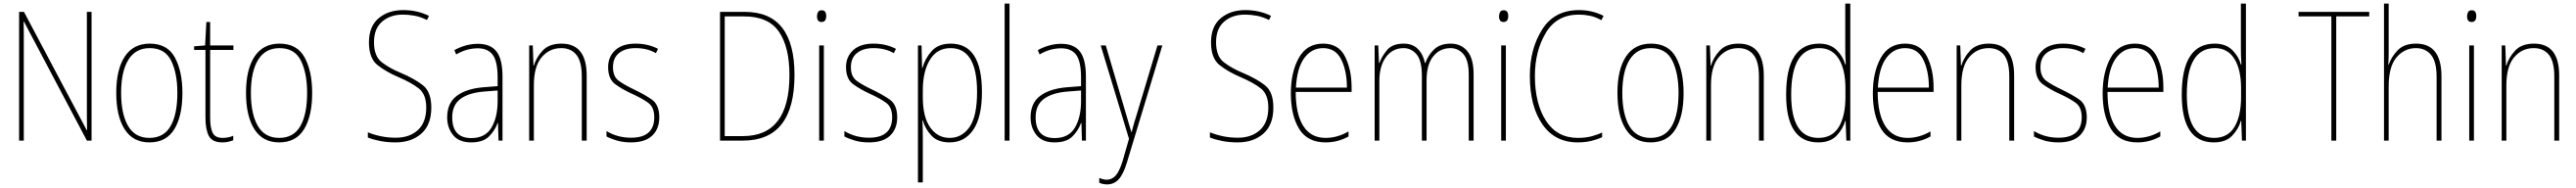

<svg xmlns="http://www.w3.org/2000/svg" viewBox="-20 -780 14293 1043"><path d="M488 -714H462V-196Q462 -168 462 -130.5Q462 -93 463 -58H461L113 -714H86V0H112V-525Q112 -566 112 -597Q112 -628 111 -660H113L462 0H488Z M811 -538Q720 -538 672.5 -466.5Q625 -395 625 -265Q625 -136 671.5 -63Q718 10 809 10Q902 10 947 -63Q992 -136 992 -264Q992 -385 950 -461.5Q908 -538 811 -538ZM811 -513Q895 -513 929.5 -443.5Q964 -374 964 -265Q964 -146 926.5 -80.5Q889 -15 809 -15Q729 -15 690.5 -81.5Q652 -148 652 -265Q652 -383 692 -448Q732 -513 811 -513Z M1146 -126V-503H1275V-528H1146V-658H1125L1118 -528L1057 -523V-503H1120V-126Q1120 -61 1139 -25.5Q1158 10 1214 10Q1233 10 1247 6.5Q1261 3 1274 -2V-27Q1248 -15 1215 -15Q1174 -15 1160 -43Q1146 -71 1146 -126Z M1531 -538Q1440 -538 1392.5 -466.5Q1345 -395 1345 -265Q1345 -136 1391.5 -63Q1438 10 1529 10Q1622 10 1667 -63Q1712 -136 1712 -264Q1712 -385 1670 -461.5Q1628 -538 1531 -538ZM1531 -513Q1615 -513 1649.5 -443.5Q1684 -374 1684 -265Q1684 -146 1646.5 -80.5Q1609 -15 1529 -15Q1449 -15 1410.5 -81.5Q1372 -148 1372 -265Q1372 -383 1412 -448Q1452 -513 1531 -513Z M2203 -376Q2142 -401 2098.5 -434.5Q2055 -468 2055 -546Q2055 -621 2100 -660Q2145 -699 2216 -699Q2245 -699 2279 -693Q2313 -687 2349 -669L2360 -692Q2295 -724 2217 -724Q2135 -724 2081 -679Q2027 -634 2027 -545Q2027 -457 2074 -419.5Q2121 -382 2189 -353Q2264 -321 2304.5 -288.5Q2345 -256 2345 -183Q2345 -101 2298.5 -58.5Q2252 -16 2176 -16Q2132 -16 2092 -24.5Q2052 -33 2021 -46V-17Q2052 -5 2090.5 2.5Q2129 10 2175 10Q2262 10 2317.5 -38.5Q2373 -87 2373 -183Q2373 -270 2327 -306.5Q2281 -343 2203 -376Z M2741 -220Q2741 -129 2706.5 -71.5Q2672 -14 2595 -14Q2489 -14 2489 -129Q2489 -197 2534.5 -231Q2580 -265 2664 -272L2741 -278ZM2501 -502 2511 -478Q2544 -497 2573.5 -504.5Q2603 -512 2631 -512Q2687 -512 2714 -475.5Q2741 -439 2741 -349V-302L2663 -296Q2567 -288 2514 -248Q2461 -208 2461 -129Q2461 -71 2494 -30.5Q2527 10 2594 10Q2660 10 2693 -23Q2726 -56 2741 -98H2743L2746 0H2768V-354Q2768 -452 2734.5 -494.5Q2701 -537 2631 -537Q2566 -537 2501 -502Z M2942 -416H2940L2936 -528H2916V0H2942V-307Q2942 -411 2985 -462Q3028 -513 3094 -513Q3148 -513 3178 -476Q3208 -439 3208 -355V0H3235V-361Q3235 -538 3095 -538Q3027 -538 2991 -499.5Q2955 -461 2942 -416Z M3499 -283Q3446 -308 3413.5 -331.5Q3381 -355 3381 -407Q3381 -459 3415 -486Q3449 -513 3506 -513Q3572 -513 3619 -485L3631 -509Q3575 -538 3506 -538Q3433 -538 3393.5 -501.5Q3354 -465 3354 -408Q3354 -342 3393.5 -313Q3433 -284 3490 -258Q3543 -234 3576.5 -209.5Q3610 -185 3610 -130Q3610 -16 3481 -16Q3406 -16 3345 -53V-23Q3367 -11 3402 -0.5Q3437 10 3481 10Q3559 10 3598.5 -27.5Q3638 -65 3638 -129Q3638 -199 3596 -228Q3554 -257 3499 -283Z M4113 -714H3975V0H4102Q4388 0 4388 -364Q4388 -714 4113 -714ZM4102 -25H4001V-689H4108Q4243 -689 4301.5 -604.5Q4360 -520 4360 -363Q4360 -25 4102 -25Z M4513 -690Q4513 -658 4538 -658Q4564 -658 4564 -691Q4564 -723 4539 -723Q4524 -723 4518.5 -712.5Q4513 -702 4513 -690ZM4525 -528V0H4551V-528Z M4819 -283Q4766 -308 4733.5 -331.5Q4701 -355 4701 -407Q4701 -459 4735 -486Q4769 -513 4826 -513Q4892 -513 4939 -485L4951 -509Q4895 -538 4826 -538Q4753 -538 4713.5 -501.5Q4674 -465 4674 -408Q4674 -342 4713.5 -313Q4753 -284 4810 -258Q4863 -234 4896.5 -209.5Q4930 -185 4930 -130Q4930 -16 4801 -16Q4726 -16 4665 -53V-23Q4687 -11 4722 -0.5Q4757 10 4801 10Q4879 10 4918.5 -27.5Q4958 -65 4958 -129Q4958 -199 4916 -228Q4874 -257 4819 -283Z M5401 -270Q5401 -135 5359 -75Q5317 -15 5249 -15Q5182 -15 5141 -73Q5100 -131 5100 -241V-279Q5100 -384 5139.5 -448.5Q5179 -513 5254 -513Q5401 -513 5401 -270ZM5098 -403H5096L5093 -528H5073V232H5100V-11Q5100 -39 5099.5 -64.5Q5099 -90 5098 -112H5100Q5113 -65 5148 -27.5Q5183 10 5249 10Q5332 10 5380 -60Q5428 -130 5428 -270Q5428 -538 5255 -538Q5186 -538 5149 -496.5Q5112 -455 5098 -403Z M5581 -760H5554V0H5581Z M5978 -220Q5978 -129 5943.5 -71.5Q5909 -14 5832 -14Q5726 -14 5726 -129Q5726 -197 5771.5 -231Q5817 -265 5901 -272L5978 -278ZM5738 -502 5748 -478Q5781 -497 5810.5 -504.5Q5840 -512 5868 -512Q5924 -512 5951 -475.5Q5978 -439 5978 -349V-302L5900 -296Q5804 -288 5751 -248Q5698 -208 5698 -129Q5698 -71 5731 -30.5Q5764 10 5831 10Q5897 10 5930 -23Q5963 -56 5978 -98H5980L5983 0H6005V-354Q6005 -452 5971.5 -494.5Q5938 -537 5868 -537Q5803 -537 5738 -502Z M6244 -10 6209 112Q6190 173 6169 195Q6148 217 6121 217Q6101 217 6079 207V234Q6101 243 6122 243Q6161 243 6187 214.5Q6213 186 6233 120L6429 -528H6402L6290 -155Q6270 -93 6259 -48H6257Q6252 -64 6245.5 -86Q6239 -108 6225 -156L6115 -528H6087Z M6875 -376Q6814 -401 6770.5 -434.5Q6727 -468 6727 -546Q6727 -621 6772 -660Q6817 -699 6888 -699Q6917 -699 6951 -693Q6985 -687 7021 -669L7032 -692Q6967 -724 6889 -724Q6807 -724 6753 -679Q6699 -634 6699 -545Q6699 -457 6746 -419.5Q6793 -382 6861 -353Q6936 -321 6976.5 -288.5Q7017 -256 7017 -183Q7017 -101 6970.5 -58.5Q6924 -16 6848 -16Q6804 -16 6764 -24.5Q6724 -33 6693 -46V-17Q6724 -5 6762.5 2.5Q6801 10 6847 10Q6934 10 6989.5 -38.5Q7045 -87 7045 -183Q7045 -270 6999 -306.5Q6953 -343 6875 -376Z M7142 -262Q7142 -140 7188 -65Q7234 10 7335 10Q7403 10 7462 -23V-51Q7400 -15 7335 -15Q7253 -15 7211 -81Q7169 -147 7169 -270H7479V-296Q7479 -393 7443 -465.5Q7407 -538 7321 -538Q7230 -538 7186 -458.5Q7142 -379 7142 -262ZM7453 -294H7170Q7176 -403 7216.5 -458Q7257 -513 7321 -513Q7390 -513 7421.5 -450Q7453 -387 7453 -294Z M7888 -430H7886Q7877 -477 7847.5 -507.5Q7818 -538 7768 -538Q7705 -538 7675.5 -502Q7646 -466 7633 -430H7631L7627 -528H7607V0H7633V-331Q7633 -413 7669.5 -463Q7706 -513 7768 -513Q7810 -513 7839.5 -478.5Q7869 -444 7869 -358V0H7895V-333Q7895 -422 7932 -467.5Q7969 -513 8028 -513Q8071 -513 8100 -479Q8129 -445 8129 -366V0H8156V-368Q8156 -455 8121 -496.5Q8086 -538 8029 -538Q7972 -538 7938.5 -507.5Q7905 -477 7888 -430Z M8297 -690Q8297 -658 8322 -658Q8348 -658 8348 -691Q8348 -723 8323 -723Q8308 -723 8302.5 -712.5Q8297 -702 8297 -690ZM8309 -528V0H8335V-528Z M8865 -668 8877 -692Q8814 -724 8741 -724Q8604 -724 8536 -616Q8468 -508 8468 -359Q8468 -191 8537.5 -90.5Q8607 10 8734 10Q8775 10 8809.5 1.5Q8844 -7 8869 -19V-45Q8845 -33 8811 -24Q8777 -15 8734 -15Q8619 -15 8557.5 -110Q8496 -205 8496 -359Q8496 -496 8556.5 -597.5Q8617 -699 8740 -699Q8770 -699 8801.5 -692.5Q8833 -686 8865 -668Z M9140 -538Q9049 -538 9001.5 -466.5Q8954 -395 8954 -265Q8954 -136 9000.5 -63Q9047 10 9138 10Q9231 10 9276 -63Q9321 -136 9321 -264Q9321 -385 9279 -461.5Q9237 -538 9140 -538ZM9140 -513Q9224 -513 9258.5 -443.5Q9293 -374 9293 -265Q9293 -146 9255.5 -80.5Q9218 -15 9138 -15Q9058 -15 9019.5 -81.5Q8981 -148 8981 -265Q8981 -383 9021 -448Q9061 -513 9140 -513Z M9473 -416H9471L9467 -528H9447V0H9473V-307Q9473 -411 9516 -462Q9559 -513 9625 -513Q9679 -513 9709 -476Q9739 -439 9739 -355V0H9766V-361Q9766 -538 9626 -538Q9558 -538 9522 -499.5Q9486 -461 9473 -416Z M9918 -255Q9918 -513 10074 -513Q10145 -513 10182 -453.5Q10219 -394 10219 -291V-242Q10219 -137 10182.5 -76Q10146 -15 10069 -15Q9918 -15 9918 -255ZM10218 -110H10220L10224 0H10246V-760H10218V-520Q10218 -496 10218.5 -472Q10219 -448 10221 -422H10218Q10206 -467 10170 -502.5Q10134 -538 10073 -538Q9890 -538 9890 -255Q9890 10 10068 10Q10134 10 10169.5 -27Q10205 -64 10218 -110Z M10371 -262Q10371 -140 10417 -65Q10463 10 10564 10Q10632 10 10691 -23V-51Q10629 -15 10564 -15Q10482 -15 10440 -81Q10398 -147 10398 -270H10708V-296Q10708 -393 10672 -465.5Q10636 -538 10550 -538Q10459 -538 10415 -458.5Q10371 -379 10371 -262ZM10682 -294H10399Q10405 -403 10445.5 -458Q10486 -513 10550 -513Q10619 -513 10650.5 -450Q10682 -387 10682 -294Z M10862 -416H10860L10856 -528H10836V0H10862V-307Q10862 -411 10905 -462Q10948 -513 11014 -513Q11068 -513 11098 -476Q11128 -439 11128 -355V0H11155V-361Q11155 -538 11015 -538Q10947 -538 10911 -499.5Q10875 -461 10862 -416Z M11419 -283Q11366 -308 11333.5 -331.5Q11301 -355 11301 -407Q11301 -459 11335 -486Q11369 -513 11426 -513Q11492 -513 11539 -485L11551 -509Q11495 -538 11426 -538Q11353 -538 11313.5 -501.5Q11274 -465 11274 -408Q11274 -342 11313.5 -313Q11353 -284 11410 -258Q11463 -234 11496.5 -209.5Q11530 -185 11530 -130Q11530 -16 11401 -16Q11326 -16 11265 -53V-23Q11287 -11 11322 -0.5Q11357 10 11401 10Q11479 10 11518.5 -27.5Q11558 -65 11558 -129Q11558 -199 11516 -228Q11474 -257 11419 -283Z M11646 -262Q11646 -140 11692 -65Q11738 10 11839 10Q11907 10 11966 -23V-51Q11904 -15 11839 -15Q11757 -15 11715 -81Q11673 -147 11673 -270H11983V-296Q11983 -393 11947 -465.5Q11911 -538 11825 -538Q11734 -538 11690 -458.5Q11646 -379 11646 -262ZM11957 -294H11674Q11680 -403 11720.5 -458Q11761 -513 11825 -513Q11894 -513 11925.5 -450Q11957 -387 11957 -294Z M12113 -255Q12113 -513 12269 -513Q12340 -513 12377 -453.5Q12414 -394 12414 -291V-242Q12414 -137 12377.5 -76Q12341 -15 12264 -15Q12113 -15 12113 -255ZM12413 -110H12415L12419 0H12441V-760H12413V-520Q12413 -496 12413.5 -472Q12414 -448 12416 -422H12413Q12401 -467 12365 -502.5Q12329 -538 12268 -538Q12085 -538 12085 -255Q12085 10 12263 10Q12329 10 12364.5 -27Q12400 -64 12413 -110Z M12942 -689H13125V-714H12733V-689H12915V0H12942Z M13207 -760V0H13233V-300Q13233 -410 13276.5 -461.5Q13320 -513 13384 -513Q13437 -513 13468 -475.5Q13499 -438 13499 -353V0H13526V-356Q13526 -538 13385 -538Q13318 -538 13282.5 -500.5Q13247 -463 13233 -421H13231Q13233 -455 13233 -494V-760Z M13668 -690Q13668 -658 13693 -658Q13719 -658 13719 -691Q13719 -723 13694 -723Q13679 -723 13673.5 -712.5Q13668 -702 13668 -690ZM13680 -528V0H13706V-528Z M13886 -416H13884L13880 -528H13860V0H13886V-307Q13886 -411 13929 -462Q13972 -513 14038 -513Q14092 -513 14122 -476Q14152 -439 14152 -355V0H14179V-361Q14179 -538 14039 -538Q13971 -538 13935 -499.5Q13899 -461 13886 -416Z"/></svg>

Font: Noto Sans Display SemiCondensed Thin
Style: Regular
Weight: 250
Width: 4
Designer: Monotype Design team
Foundry: Monotype Imaging Inc.
Version: 1.000